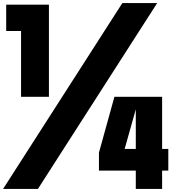

<svg xmlns="http://www.w3.org/2000/svg" viewBox="-25 -1220 1137 1240"><path d="M220 0H-5L765 -1200H990ZM15 -1190H291V-595H111V-1020H15ZM614 -118V-234L714 -595H1022V-258H1062V-118H1022V0H852V-118ZM780 -258H852V-514Z"/></svg>

Font: Boldonse
Style: Regular
Weight: 400
Designer: Universitype Foundry
Foundry: Universitype Foundry
Version: Version 1.000; ttfautohint (v1.8.4.7-5d5b)